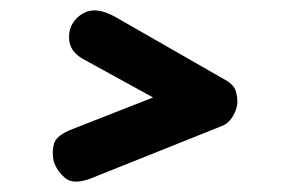

<svg xmlns="http://www.w3.org/2000/svg" viewBox="-20 -458 546 368"><path d="M154 -116Q120 -103 104 -117.5Q88 -132 83 -149Q79 -166 83.5 -182.5Q88 -199 120 -211L329 -293L323 -244L139 -345Q114 -359 112.5 -383Q111 -407 127 -423Q141 -437 159 -438Q177 -439 202 -425L415 -303Q428 -295 431.5 -284.5Q435 -274 435 -263Q435 -250 426.5 -235.5Q418 -221 404 -216Z"/></svg>

Font: Edu SA Beginner
Style: Bold
Weight: 700
Version: Version 1.003